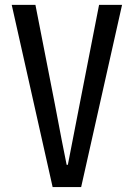

<svg xmlns="http://www.w3.org/2000/svg" viewBox="-20 -755 540 775"><path d="M192.4 0 27.3 -735.4H123L201.2 -335.9Q233.4 -165 249 -89.8H253.9Q261.7 -127 301.8 -335.9L379.9 -735.4H472.7L307.6 0Z"/></svg>

Font: Gen Shin Gothic Monospace Regular
Style: Regular
Weight: 400
Designer: [Source Han Sans]
Ryoko NISHIZUKA  (kana & ideographs); Paul D. Hunt (Latin, Greek & Cyrillic); Wenlong ZHANG  (bopomofo
Version: Version 1.002.20150607